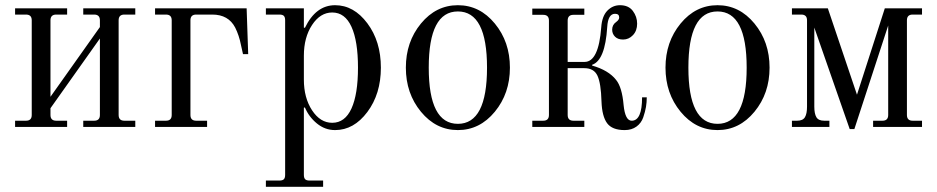

<svg xmlns="http://www.w3.org/2000/svg" viewBox="-20 -488 3602 738"><path d="M38 0V-24H80Q102 -24 102 -46V-410Q102 -432 80 -432H38V-456H238V-432H196Q174 -432 174 -410V-116L364 -384V-410Q364 -432 342 -432H300V-456H500V-432H458Q436 -432 436 -410V-46Q436 -24 458 -24H500V0H300V-24H342Q364 -24 364 -46V-340L174 -72V-46Q174 -24 196 -24H238V0Z M576 0V-24H618Q640 -24 640 -46V-410Q640 -432 618 -432H576V-456H928L934 -280H914L906 -316Q899 -352 884 -382Q858 -432 796 -432H734Q712 -432 712 -410V-46Q712 -24 734 -24H776V0Z M1148 -182Q1148 -112 1179.5 -64Q1211 -16 1257 -16Q1306 -16 1331 -71Q1356 -126 1356 -228Q1356 -330 1331 -385Q1306 -440 1257 -440Q1211 -440 1179.5 -392Q1148 -344 1148 -274ZM1002 230V206H1054Q1066 206 1071 201Q1076 196 1076 184V-410Q1076 -422 1071 -427Q1066 -432 1054 -432H1002V-456H1148V-382L1152 -381Q1194 -468 1268 -468Q1340 -468 1392 -398.5Q1444 -329 1444 -228Q1444 -127 1392 -57.5Q1340 12 1268 12Q1229 12 1198 -13.5Q1167 -39 1152 -75L1148 -74V184Q1148 196 1153 201Q1158 206 1170 206H1222V230Z M1740 -12Q1852 -12 1852 -228Q1852 -444 1740 -444Q1628 -444 1628 -228Q1628 -12 1740 -12ZM1740 12Q1656 12 1598 -58.5Q1540 -129 1540 -228Q1540 -327 1598 -397.5Q1656 -468 1740 -468Q1824 -468 1882 -397.5Q1940 -327 1940 -228Q1940 -129 1882 -58.5Q1824 12 1740 12Z M2026 0V-24H2068Q2090 -24 2090 -46V-409Q2090 -431 2068 -431H2026V-455H2226V-431H2184Q2162 -431 2162 -409V-250H2227Q2281 -250 2291 -383Q2294 -426 2314.5 -447Q2335 -468 2363 -468Q2396 -468 2412.5 -446Q2429 -424 2429 -397Q2429 -370 2413 -353Q2397 -336 2375 -336Q2355 -336 2344 -347Q2333 -358 2333 -374Q2333 -393 2349 -404Q2360 -412 2360 -421Q2360 -435 2344 -435Q2317 -435 2314 -384Q2306 -256 2256 -239V-236Q2319 -218 2348 -181Q2371 -153 2377 -84Q2383 -24 2408 -24Q2448 -24 2448 -114H2466Q2466 -95 2463 -77Q2460 -59 2452.5 -37Q2445 -15 2426.5 -1.5Q2408 12 2381 12Q2333 12 2313.5 -14.5Q2294 -41 2292 -98Q2290 -168 2276.5 -197Q2263 -226 2226 -226H2162V-46Q2162 -24 2184 -24H2226V0Z M2738 -12Q2850 -12 2850 -228Q2850 -444 2738 -444Q2626 -444 2626 -228Q2626 -12 2738 -12ZM2738 12Q2654 12 2596 -58.5Q2538 -129 2538 -228Q2538 -327 2596 -397.5Q2654 -468 2738 -468Q2822 -468 2880 -397.5Q2938 -327 2938 -228Q2938 -129 2880 -58.5Q2822 12 2738 12Z M3024 0V-24H3044Q3066 -24 3074 -37.5Q3082 -51 3082 -78V-410Q3082 -432 3060 -432H3024V-456H3162L3274 -124L3381 -456H3524V-432H3488Q3466 -432 3466 -410V-46Q3466 -24 3488 -24H3524V0H3336V-24H3372Q3394 -24 3394 -46V-390L3264 8H3246L3110 -382V-78Q3110 -51 3118 -37.5Q3126 -24 3148 -24H3168V0Z"/></svg>

Font: Old Standard TT
Style: Regular
Weight: 400
Designer: Alexey Kryukov <alexios@thessalonica.org.ru>
Version: Version 2.2